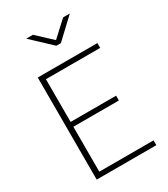

<svg xmlns="http://www.w3.org/2000/svg" viewBox="-224 -1037 1000 1140"><g transform="rotate(-30 276.0 -467.0)"><path d="M92 0ZM129 -374H441V-341H129V-33H501V0H92V-700H501V-667H129ZM148 -934H194L297 -838L401 -934H447L313 -808H282Z"/></g></svg>

Font: Cairo ExtraLight
Style: Regular
Weight: 250
Designer: Mohamed Gaber, the designers of Titillium
Foundry: Kief Type Foundry
Version: Version 2.009; ttfautohint (v1.5.33-1714) -l 8 -r 50 -G 200 